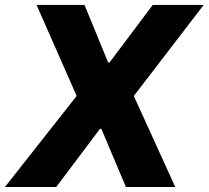

<svg xmlns="http://www.w3.org/2000/svg" viewBox="-36 -747 834 767"><path d="M301.5 -727.3 396 -497.5H401.6L574.2 -727.3H777.7L498.6 -363.6L664.1 0H467L369 -232.2H363.3L188.6 0H-16.3L270.2 -363.6L110.1 -727.3Z"/></svg>

Font: Inter UI Extra Bold
Style: Italic
Weight: 800
Italic angle: 9.39999°
Designer: Rasmus Andersson
Foundry: rsms
Version: 3.2;8d6f07862